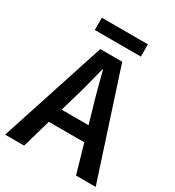

<svg xmlns="http://www.w3.org/2000/svg" viewBox="-193 -918 943 1032"><g transform="rotate(30 279.0 -402.0)"><path d="M217 -348 194 -268H361L338 -348Q322 -400 307.5 -455Q293 -510 279 -564H275Q261 -509 247 -454.5Q233 -400 217 -348ZM-2 0 211 -654H347L560 0H438L387 -177H167L116 0ZM134 -728V-804H420V-728Z"/></g></svg>

Font: Giro Sans Semibold
Style: Regular
Weight: 600
Designer: Paul D. Hunt
Foundry: Adobe Systems Incorporated
Version: Version 1.000;PS 1.0;hotconv 1.0.88;makeotf.lib2.5.647800